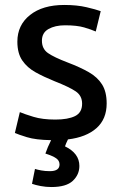

<svg xmlns="http://www.w3.org/2000/svg" viewBox="-20 -553 491 774"><path d="M187 201Q165 201 144 197Q123 193 109 188L121 128Q130 131 146 134Q162 137 181 137Q220 137 220 110Q220 95 207 85.5Q194 76 163 66Q167 54 173 40Q179 26 186 12Q124 11 88.5 0Q53 -11 40 -17L60 -101Q79 -93 115 -82Q151 -71 203 -71Q254 -71 282.5 -85Q311 -99 311 -135Q311 -167 285.5 -184.5Q260 -202 199 -226Q157 -243 123.5 -261.5Q90 -280 70 -309Q50 -338 50 -385Q50 -452 101 -492.5Q152 -533 239 -533Q290 -533 328.5 -524Q367 -515 386 -508L366 -426Q348 -434 319 -442.5Q290 -451 242 -451Q202 -451 175.5 -436Q149 -421 149 -389Q149 -356 173.5 -339Q198 -322 253 -301Q303 -282 338 -262Q373 -242 391.5 -212.5Q410 -183 410 -136Q410 -73 369 -36.5Q328 0 254 9Q250 17 247 24Q244 31 242 37Q300 65 300 116Q300 151 273.5 176Q247 201 187 201Z"/></svg>

Font: Ubuntu Sans Medium
Style: Regular
Weight: 500
Designer: Dalton Maag Ltd
Foundry: Dalton Maag Ltd
Version: Version 1.006; ttfautohint (v1.8.4.7-5d5b)